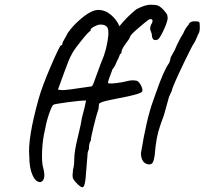

<svg xmlns="http://www.w3.org/2000/svg" viewBox="-20 -685 865 812"><path d="M363 -558V-554Q358 -555 327.5 -517.5Q297 -480 286 -460.5Q275 -441 268.5 -424Q262 -407 252 -380Q229 -317 225 -306L241 -304Q253 -302 369 -320L375 -331Q411 -431 420 -451Q431 -487 431 -492Q442 -542 437 -561.5Q432 -581 406 -581Q397 -582 380 -573.5Q363 -565 363 -558ZM576 -37Q600 -183 627 -257Q634 -276 639 -291Q673 -389 695 -418Q696 -420 698 -425.5Q700 -431 701 -438Q702 -445 710 -457Q721 -475 727 -492Q743 -526 755 -544Q765 -568 779 -582L778 -583Q785 -595 802.5 -595Q820 -595 822.5 -591.5Q825 -588 825 -567.5Q825 -547 816 -537H817Q804 -506 799.5 -501Q795 -496 760 -424Q707 -314 707 -302Q696 -278 695 -276L673 -197Q657 -154 656 -149Q640 -105 634 -26L633 -22Q630 -1 623 6Q616 13 602 9Q577 1 576 -37ZM350 -29 342 69Q339 99 332 106Q323 112 297 82Q289 73 287.5 65Q286 57 289 31Q294 16 294 -11Q294 -44 308.5 -102.5Q323 -161 327 -189Q339 -232 344 -260Q321 -260 265 -252.5Q209 -245 206 -242Q200 -239 188.5 -206.5Q177 -174 171 -140Q160 -96 158 -45.5Q156 5 163 26Q176 76 152 85Q132 87 118 56.5Q104 26 104 -22Q96 -98 144 -269Q158 -319 194 -403Q230 -487 238 -494Q242 -493 243 -495.5Q244 -498 244 -501Q244 -504 247.5 -510.5Q251 -517 257 -527.5Q263 -538 267 -546Q287 -575 317 -601Q365 -643 395 -643Q425 -643 449.5 -622Q474 -601 485 -574Q516 -613 557 -646Q594 -665 616 -665Q638 -665 646 -662Q656 -659 671 -644Q684 -629 686.5 -624Q689 -619 689 -605Q685 -584 669 -551Q653 -518 645 -517Q633 -513 627.5 -519.5Q622 -526 622 -541L615 -561Q615 -576 622 -586Q627 -596 624 -601Q621 -606 611 -603Q602 -598 566.5 -567.5Q531 -537 531 -531Q526 -518 512 -501Q494 -476 494 -466.5Q494 -457 488 -457Q484 -443 474 -425Q465 -401 454 -390H455Q436 -340 436.5 -335Q437 -330 466.5 -333Q496 -336 518 -342Q540 -348 560 -343Q571 -336 578 -320Q585 -304 581 -298Q577 -287 474 -268Q408 -255 408 -251Q398 -251 398 -238Q398 -225 393.5 -214Q389 -203 376.5 -152.5Q364 -102 364 -90Q356 -80 356 -54Q350 -43 350 -29Z"/></svg>

Font: Caveat
Style: Regular
Weight: 400
Designer: Pablo Impallari
Foundry: Creative Lab NY
Version: Version 1.096; ttfautohint (v1.3)